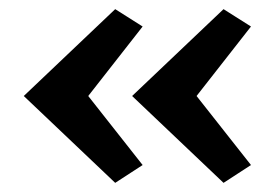

<svg xmlns="http://www.w3.org/2000/svg" viewBox="-20 -447 611 420"><path d="M173 -237 292 -86 232 -47 32 -237 232 -427 292 -389ZM410 -237 529 -86 469 -47 269 -237 469 -427 529 -389Z"/></svg>

Font: Ysabeau SC
Style: Bold
Weight: 700
Designer: Christian Thalmann (Catharsis Fonts)
Version: Version 0.003